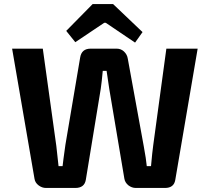

<svg xmlns="http://www.w3.org/2000/svg" viewBox="-20 -931 1007 951"><path d="M649 -720 504 -818H496L353 -722L308 -778L439 -911H540L686 -772ZM848 -39Q841 0 797 0H653Q633 0 616 -13Q599 -27 596 -46L521 -492L508 -580H489Q484 -525 479 -491L405 -40Q398 0 353 0H208Q188 0 171 -13Q154 -26 151 -45L40 -690H192L259 -208L270 -108H290Q292 -129 304 -214L377 -646Q384 -690 429 -690H558Q579 -690 594 -676Q610 -661 613 -640L692 -207Q704 -142 707 -108H728Q734 -176 739 -212L804 -690H959Z"/></svg>

Font: Taylor Sans Bold LRS
Style: Bold
Weight: 700
Italic angle: -8°
Designer: Natanael Gama
Version: Version 1.001 September 8, 2015